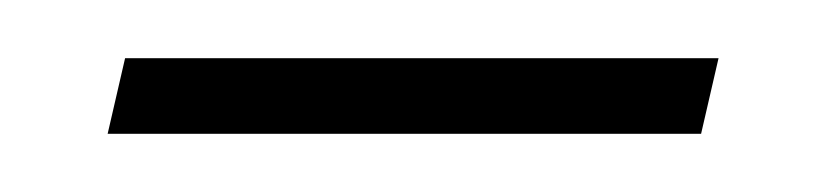

<svg xmlns="http://www.w3.org/2000/svg" viewBox="-20 -301 284 66"><path d="M23 -281H227L221 -255H17Z"/></svg>

Font: Noto Serif CondThin
Style: Italic
Weight: 250
Width: 3
Italic angle: -12°
Designer: Monotype Design Team
Foundry: Monotype Imaging Inc.
Version: Version 1.001